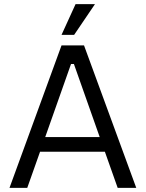

<svg xmlns="http://www.w3.org/2000/svg" viewBox="-20 -910 706 930"><path d="M278 -690H387L640 0H550L488 -175H174L112 0H26ZM463 -246 338 -600H324L199 -246ZM346 -890H440L339 -741H278Z"/></svg>

Font: Mozilla Text BETA
Style: Regular
Weight: 400
Designer: Studio DRAMA
Foundry: Studio DRAMA
Version: Version 0.100